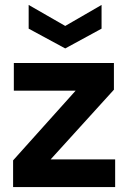

<svg xmlns="http://www.w3.org/2000/svg" viewBox="-20 -757 529 777"><path d="M33 0V-108L286 -390H36V-502H441V-394L185 -112H446V0ZM244 -561 96 -641V-737L244 -652L391 -737V-641Z"/></svg>

Font: DM Sans 16pt
Style: Bold
Weight: 700
Version: Version 4.004;gftools[0.9.30]